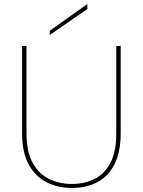

<svg xmlns="http://www.w3.org/2000/svg" viewBox="-20 -929 712 956"><path d="M415 -909V-884L228 -755V-776ZM90 -700H112V-265Q112 -173 143 -117.5Q174 -62 225.5 -37.5Q277 -13 338 -13Q399 -13 449.5 -37.5Q500 -62 529.5 -117.5Q559 -173 559 -265V-700H581V-265Q581 -193 563 -141.5Q545 -90 512 -57Q479 -24 434.5 -8.5Q390 7 338 7Q269 7 213 -21Q157 -49 123.5 -109Q90 -169 90 -265Z"/></svg>

Font: Albert Sans Thin
Style: Regular
Weight: 250
Designer: Andreas Rasmussen
Foundry: a.Foundry
Version: Version 1.025